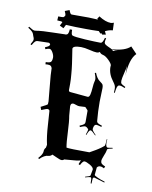

<svg xmlns="http://www.w3.org/2000/svg" viewBox="-142 -1042 1010 1276"><g transform="rotate(10 363.5 -403.5)"><path d="M433.6 -855 392.6 -854H352.5Q278.3 -854 215.3 -857.9Q215.3 -856.4 202.6 -833L175.8 -846.2Q187.5 -867.2 188.5 -872.1Q184.6 -874 184.6 -874L177.7 -875.5L153.3 -877L154.8 -904.3H175.8Q188.5 -904.3 189.5 -905.3L196.8 -912.1L200.7 -919.9Q200.7 -926.8 191.4 -947.3L221.7 -959Q228.5 -941.4 232.4 -936.8Q236.3 -932.1 241.7 -932.1H355.5Q366.2 -932.1 387.9 -930.7Q409.7 -929.2 419.4 -929.2Q415 -930.7 412.6 -933.1L424.3 -952.1Q470.7 -922.4 506.3 -922.4Q512.7 -922.4 526.4 -927.2L528.3 -876Q503.4 -874.5 477.5 -861.3L487.8 -840.3L463.4 -835.9L455.6 -845.2L450.7 -840.3L437.5 -855ZM206.5 -272.9Q206.5 -286.1 189.5 -286.1Q186.5 -286.1 151.4 -272L143.6 -292Q188.5 -314 188.5 -317.9L189.5 -336.9Q189.9 -341.8 180.4 -433.8Q170.9 -525.9 171.4 -558.1Q168 -568.4 162.1 -572.8Q156.2 -577.1 140.6 -577.1L126.5 -576.2L125.5 -590.8Q156.2 -591.8 161.6 -600.6Q168.5 -611.8 168.5 -627.9Q168.5 -644 157.5 -663.1Q146.5 -682.1 135.7 -682.1Q125 -682.1 108.4 -674.8L103.5 -687Q123 -695.3 128.7 -700.2Q134.3 -705.1 134.3 -712.9Q129.4 -721.2 121.6 -721.2L49.3 -719.2Q40 -719.2 33 -713.4Q25.9 -707.5 13.7 -686L5.4 -689.9Q20.5 -715.8 20.5 -723.1Q20.5 -730.5 18.8 -735.4Q17.1 -740.2 14.2 -746.8Q11.2 -753.4 9.8 -759.8Q5.4 -775.4 -28.3 -795.9L-23.4 -803.2Q5.4 -784.2 15.4 -784.2Q25.4 -784.2 42.5 -787.4Q59.6 -790.5 137.7 -792.5Q215.8 -794.4 221.7 -794.9L219.2 -793.9Q229 -794.9 233.4 -796.9Q243.7 -801.8 245.6 -833H261.2Q261.2 -799.3 270 -795.9Q284.7 -789.1 356.2 -784.9Q427.7 -780.8 462.4 -780.8Q476.1 -780.8 485.4 -817.9L493.7 -815.9Q489.3 -799.8 489.3 -790Q489.3 -780.3 497.8 -774.2Q506.3 -768.1 521.2 -761.7Q536.1 -755.4 542.5 -751Q632.3 -756.8 667.5 -792L709.5 -748Q667 -707 662.6 -591.8V-660.2Q660.6 -643.6 651.6 -607.4Q642.6 -571.3 642.1 -556.6Q641.6 -542 647.2 -536.4Q652.8 -530.8 675.3 -520L672.4 -512.2Q647.9 -522.9 639.6 -522.9Q631.3 -522.9 627.9 -520.5Q617.2 -513.2 613.3 -469.2L607.4 -470.2Q608.4 -481 608.4 -494.9Q608.4 -508.8 603.8 -518.8Q599.1 -528.8 589.8 -541Q554.7 -585.9 554.7 -633.8L555.7 -643.1Q555.7 -654.8 533 -677.5Q510.3 -700.2 492.7 -703.9Q475.1 -707.5 468.3 -720.2Q461.4 -712.9 447 -712.9Q432.6 -712.9 398.2 -721.4Q363.8 -730 340.3 -730Q284.7 -730 284.7 -709Q288.1 -686.5 292.2 -660.2Q296.4 -633.8 299.8 -609.6Q303.2 -585.4 304.2 -573.5Q305.2 -561.5 307.1 -542Q310.5 -507.3 310.5 -478.8Q310.5 -450.2 310.1 -436.5Q309.6 -422.9 323.2 -422.9L440.4 -412.1Q451.2 -412.1 455.6 -430.7Q460 -449.2 461.9 -478.3Q463.9 -507.3 467 -517.6Q470.2 -527.8 470.2 -537.6Q470.2 -547.4 459.5 -576.2L467.3 -579.1Q481.4 -542.5 501 -528.8Q520 -515.6 523.7 -508.1Q527.3 -500.5 527.3 -486.8L524.4 -394Q524.4 -328.1 530.3 -265.1Q530.3 -257.3 537.1 -252Q543.9 -246.6 567.4 -238.8L564.5 -231Q537.1 -238.8 531.2 -238.8Q512.7 -238.8 510.3 -207Q510.3 -197.3 536.6 -170.9L533.7 -168Q507.3 -195.8 499.5 -195.8H497.6Q488.3 -195.8 475.6 -161.1L471.7 -163.1Q481.4 -191.9 481.4 -196.8Q481.4 -201.7 478.5 -203.1L470.2 -210.9Q463.9 -215.8 456.5 -215.8Q449.2 -215.8 424.3 -205.1L420.4 -213.9Q443.4 -223.6 449.5 -229.5Q455.6 -235.4 455.6 -244.1V-320.8Q455.6 -323.7 446 -333Q436.5 -342.3 436.5 -342.8L396.5 -340.8Q388.7 -340.3 373.8 -345.7Q358.9 -351.1 353.5 -351.1Q336.4 -351.1 336.4 -329.1L341.3 -267.1Q348.1 -231 351.1 -160.2Q354 -89.4 360.4 -55.2Q379.4 -50.8 515.6 -50.8Q521.5 -54.2 534.9 -61.8Q548.3 -69.3 555.7 -73.7Q563 -78.1 573.7 -85Q591.8 -96.7 608.4 -110.8Q613.3 -119.6 614.3 -157.2H617.7L616.2 -134.8Q616.2 -102.1 631.3 -102.1Q635.7 -102.1 662.6 -106.9L663.6 -102.1Q632.3 -95.7 629.6 -92.5Q627 -89.4 626.2 -81.1Q625.5 -72.8 614.5 -46.4Q603.5 -20 603.5 -8.5Q603.5 2.9 609.6 9.3Q615.7 15.6 635.3 23.9L629.4 37.1Q615.2 28.8 602.3 28.8Q589.4 28.8 581.5 40L576.7 90.8Q576.7 95.2 599.6 105.7Q622.6 116.2 649.4 124L648.4 129.9L577.6 108.9Q570.8 108.9 569.3 112.3Q567.9 115.7 567.4 116.2L565.4 151.9L559.6 150.9Q559.1 145 559.1 137Q559.1 128.9 558.8 125.2Q558.6 121.6 557.6 117.7Q556.6 110.8 549.6 110.8Q542.5 110.8 516.6 118.2L515.6 113.8Q545.4 105.5 547.9 102.3Q550.3 99.1 550.3 96.2L557.6 58.1Q557.6 43.5 532 28.8Q506.3 14.2 493.7 14.2Q483.4 14.2 468.3 43.9L458.5 39.1Q460.9 31.2 465.3 21.5Q469.7 11.7 470.2 8.8Q467.3 16.6 417.2 20Q367.2 23.4 358.4 24.9Q352.5 32.2 342.3 32.2Q332 32.2 307.9 20.8Q283.7 9.3 276.4 6.8Q265.6 19 252 19.5Q224.6 20.5 193.4 51.8L187.5 44.9Q188.5 43 196.5 34.2Q204.6 25.4 209.7 14.4Q214.8 3.4 214.8 -2.9Q214.8 -20 225.6 -30.8L227.5 -40L229.5 -50.8Q217.3 -104.5 212.9 -178Q208.5 -251.5 206.5 -272.9ZM545.4 -749 553.2 -741.2Q565.4 -747.1 584.5 -747.1ZM133.3 -714.8 134.3 -713.9Z"/></g></svg>

Font: Eater Caps
Style: Regular
Weight: 400
Version: Version 001.002